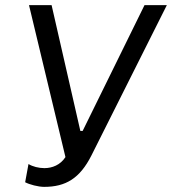

<svg xmlns="http://www.w3.org/2000/svg" viewBox="-20 -720 670 748"><path d="M152 8C236 8 291 -25 336 -114L630 -700H543L302 -210H293L181 -700H93L235 -108C215 -77 183 -65 153 -65C131 -65 107 -71 91 -81L78 -10C95 -1 129 8 152 8Z"/></svg>

Font: Fixel Text 20240404
Style: Italic
Weight: 400
Width: 4
Italic angle: -10°
Designer: AlfaBravo + MacPaw
Foundry: Kyrylo Tkachov, Marchela Mozhyna, Serhii Makarenko, Maria Weinstein, Zakhar Kryvoshyya
Version: Version 1.211;Glyphs 3.2 (3225)